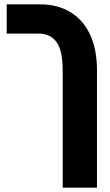

<svg xmlns="http://www.w3.org/2000/svg" viewBox="-20 -625 507 885"><path d="M269 240V-300Q269 -392 240.5 -431Q212 -470 160 -470H11V-605H166Q244 -605 303 -570Q362 -535 394.5 -467Q427 -399 427 -301V240Z"/></svg>

Font: Noto Sans Hebrew Condensed ExtraBold
Style: Regular
Weight: 800
Width: 3
Designer: Monotype Design Team
Foundry: Monotype Imaging Inc.
Version: Version 2.004; ttfautohint (v1.8.4.7-5d5b)